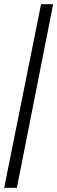

<svg xmlns="http://www.w3.org/2000/svg" viewBox="-20 -780 275 921"><path d="M0 121 177 -760H235L61 121Z"/></svg>

Font: Noto Serif Hebrew ExtraCondensed
Style: Bold
Weight: 700
Width: 2
Designer: Monotype Design Team
Foundry: Monotype Imaging Inc.
Version: Version 2.004; ttfautohint (v1.8.4.7-5d5b)